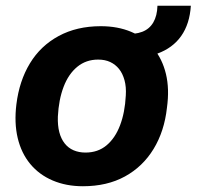

<svg xmlns="http://www.w3.org/2000/svg" viewBox="-20 -637 683 667"><path d="M268 10Q210 10 163 -10Q116 -30 85 -67.5Q54 -105 41.5 -157.5Q29 -210 37 -275Q47 -356 84 -417Q121 -478 184 -512Q247 -546 330 -546Q389 -546 435.5 -526.5Q482 -507 513 -469.5Q544 -432 556.5 -380Q569 -328 560 -263Q551 -181 513.5 -119.5Q476 -58 414 -24Q352 10 268 10ZM277 -107Q320 -107 350 -132Q380 -157 397 -201.5Q414 -246 417 -305Q419 -335 412.5 -358.5Q406 -382 393.5 -397.5Q381 -413 363 -421.5Q345 -430 321 -430Q279 -430 248.5 -405Q218 -380 201 -335.5Q184 -291 181 -232Q180 -201 186 -178Q192 -155 204.5 -139Q217 -123 235.5 -115Q254 -107 277 -107ZM395 -436 411 -519Q449 -517 474 -526.5Q499 -536 512.5 -559Q526 -582 527 -617H643Q639 -554 609.5 -512Q580 -470 526 -450.5Q472 -431 395 -436Z"/></svg>

Font: Mona Sans ExtraLight
Style: Bold Italic
Weight: 700
Italic angle: -11.6951°
Version: Version 2.000